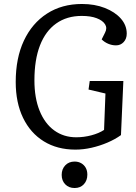

<svg xmlns="http://www.w3.org/2000/svg" viewBox="-20 -738 682 965"><path d="M600 -331 588 -59Q559 -38 520.5 -21.5Q482 -5 440.5 4.5Q399 14 359 14Q268 14 200.5 -27.5Q133 -69 96 -145.5Q59 -222 59 -326Q59 -446 100 -533.5Q141 -621 216 -669.5Q291 -718 392 -718Q456 -718 507 -698Q558 -678 587.5 -644.5Q617 -611 617 -569Q617 -543 601.5 -526.5Q586 -510 563 -510Q543 -510 524 -518Q505 -526 491 -540L508 -574Q520 -597 508 -616Q496 -635 466 -646.5Q436 -658 391 -658Q316 -658 262.5 -620Q209 -582 181 -510Q153 -438 153 -334Q153 -246 179 -181.5Q205 -117 252.5 -82.5Q300 -48 363 -48Q402 -48 439.5 -58Q477 -68 503 -85L510 -268L425 -288L431 -331ZM290 141Q290 112 308 93Q326 74 355 74Q374 74 388.5 82.5Q403 91 411 105.5Q419 120 419 140Q419 169 401.5 188Q384 207 355 207Q326 207 308 188.5Q290 170 290 141Z"/></svg>

Font: Literata 18pt
Style: Italic
Weight: 400
Italic angle: -2°
Designer: Latin by Veronika Burian and Jose Scaglione. Greek by Irene Vlachou. Cyrillic by Vera Evstafieva
Foundry: TypeTogether
Version: Version 3.103;gftools[0.9.29]